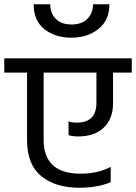

<svg xmlns="http://www.w3.org/2000/svg" viewBox="-42 -916 639 902"><path d="M395 -896H472Q472 -821 420.5 -780Q369 -739 294 -739Q217 -739 166.5 -779Q116 -819 116 -896H194Q194 -854 220 -827.5Q246 -801 294 -801Q342 -801 368.5 -827.5Q395 -854 395 -896ZM577 -642V-575H489V-429Q489 -359 446 -317Q403 -275 325 -275Q300 -275 280 -281V-346Q295 -340 319 -340Q411 -340 411 -433V-575H163V-259Q163 -100 337 -100Q417 -100 478 -132V-60Q416 -34 331 -34Q219 -34 152 -88.5Q85 -143 85 -258V-575H-22V-642Z"/></svg>

Font: Hind Regular
Style: Regular
Weight: 400
Designer: Manushi Parikh, Satya Rajpurohit
Foundry: Indian Type Foundry
Version: Version 1.201;PS 1.0;hotconv 1.0.78;makeotf.lib2.5.61930; tt